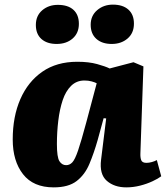

<svg xmlns="http://www.w3.org/2000/svg" viewBox="-20 -796 717 830"><path d="M587 -135Q586 -115 590.5 -103.5Q595 -92 613 -92Q624 -92 636.5 -95.5Q649 -99 658 -104L677 -34Q664 -24 639.5 -12.5Q615 -1 585.5 6.5Q556 14 526 14Q474 14 441.5 -14.5Q409 -43 417 -106L439 -284L428 -285L402 -190Q386 -134 366.5 -87.5Q347 -41 311.5 -13.5Q276 14 212 14Q124 14 79.5 -43Q35 -100 35 -193Q35 -292 68 -367.5Q101 -443 163 -486Q225 -529 314 -529Q364 -529 400 -519Q436 -509 454 -500L557 -527L600 -509ZM266 -82Q281 -82 292.5 -94Q304 -106 317.5 -145.5Q331 -185 353 -267L398 -436Q391 -440 376.5 -444Q362 -448 345 -448Q311 -448 287.5 -425Q264 -402 251 -363Q238 -324 232 -274.5Q226 -225 226 -173Q226 -116 237 -99Q248 -82 266 -82ZM372 -689Q372 -728 400 -752Q428 -776 468 -776Q511 -776 535 -754.5Q559 -733 559 -694Q559 -653 531.5 -629.5Q504 -606 463 -606Q421 -606 396.5 -628Q372 -650 372 -689ZM135 -688Q135 -728 162.5 -751.5Q190 -775 230 -775Q274 -775 297.5 -753.5Q321 -732 321 -693Q321 -653 294 -629.5Q267 -606 225 -606Q183 -606 159 -627.5Q135 -649 135 -688Z"/></svg>

Font: Literata 12pt ExtraBold
Style: Italic
Weight: 800
Italic angle: -2°
Designer: Latin by Veronika Burian and Jose Scaglione. Greek by Irene Vlachou. Cyrillic by Vera Evstafieva
Foundry: TypeTogether
Version: Version 3.002